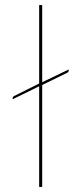

<svg xmlns="http://www.w3.org/2000/svg" viewBox="-20 -740 322 760"><path d="M147 -720V-414.5L252 -465V-462Q252 -459 251.2 -456.8Q250.5 -454.5 246 -452L147 -403.5V0H135V-398.5L30 -347V-350Q30 -354 31 -355.8Q32 -357.5 36 -360L135 -409.5V-720Z"/></svg>

Font: Lato TR Hairline
Style: Regular
Weight: 250
Designer: Lukasz Dziedzic
Foundry: Lukasz Dziedzic
Version: Version 1.104 2013